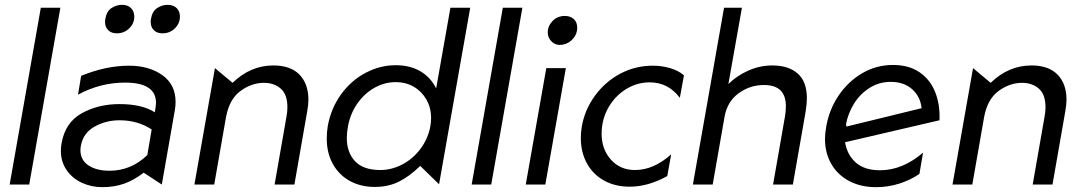

<svg xmlns="http://www.w3.org/2000/svg" viewBox="-20 -764 4486 795"><path d="M230 -732H149L20 0H101Z M433 -57Q380 -57 346.5 -79Q313 -101 313 -143Q313 -149 315 -161Q325 -214 372 -240Q419 -266 475 -266Q550 -266 608 -228L590 -122Q523 -57 433 -57ZM707 -342Q707 -414 652 -453Q597 -492 514 -492Q419 -492 316 -450L303 -372Q395 -422 498 -422Q626 -422 626 -338Q626 -332 624 -318L621 -299Q568 -333 475 -333Q387 -333 318.5 -295Q250 -257 235 -171Q232 -155 232 -140Q232 -94 256 -59.5Q280 -25 319.5 -7Q359 11 403 11Q453 11 494 -3.5Q535 -18 575 -49L650 0L704 -308Q707 -326 707 -342ZM416 -685Q415 -681 415 -673Q415 -652 428 -639Q441 -626 464 -626Q494 -626 515 -646.5Q536 -667 536 -695Q536 -717 522.5 -730.5Q509 -744 485 -744Q462 -744 441.5 -730.5Q421 -717 416 -685ZM605 -685Q604 -681 604 -673Q604 -652 617 -639Q630 -626 653 -626Q683 -626 704 -646.5Q725 -667 725 -695Q725 -717 711.5 -730.5Q698 -744 674 -744Q651 -744 630.5 -730.5Q610 -717 605 -685Z M1257 -351Q1257 -417 1220 -455Q1183 -493 1112 -493Q1017 -493 943 -421L870 -482L785 0H867L916 -280Q930 -354 976 -387.5Q1022 -421 1073 -421Q1115 -421 1142.5 -397Q1170 -373 1170 -320Q1170 -300 1166 -280L1117 0H1199L1252 -303Q1257 -331 1257 -351Z M1927 -732H1845L1786 -398Q1763 -444 1720.5 -469Q1678 -494 1618 -494Q1554 -494 1494 -462.5Q1434 -431 1392 -373Q1350 -315 1337 -241Q1333 -217 1333 -190Q1333 -130 1358.5 -84.5Q1384 -39 1429 -14.5Q1474 10 1532 10Q1588 10 1632 -12Q1676 -34 1720 -77L1798 -1ZM1416 -193Q1416 -214 1421 -242Q1431 -295 1460.5 -336.5Q1490 -378 1531.5 -401Q1573 -424 1619 -424Q1660 -424 1693 -405Q1726 -386 1745.5 -352Q1765 -318 1765 -275Q1765 -259 1762 -242Q1753 -191 1722 -149Q1691 -107 1646.5 -83.5Q1602 -60 1555 -60Q1484 -60 1450 -96.5Q1416 -133 1416 -193Z M2143 -732H2062L1933 0H2014Z M2323 -482H2242L2157 0H2238ZM2248 -630Q2248 -609 2262.5 -593.5Q2277 -578 2298 -578Q2324 -578 2344.5 -595.5Q2365 -613 2369 -637Q2370 -642 2370 -650Q2370 -672 2356 -685Q2342 -698 2319 -698Q2288 -698 2268 -677Q2248 -656 2248 -630Z M2683 -492Q2610 -492 2547.5 -458.5Q2485 -425 2443 -367Q2401 -309 2389 -240Q2385 -217 2385 -192Q2385 -134 2410 -88Q2435 -42 2481 -16.5Q2527 9 2587 9Q2664 9 2743 -35L2759 -125Q2687 -60 2609 -60Q2548 -60 2509.5 -103Q2471 -146 2471 -211Q2471 -229 2474 -247Q2482 -296 2510.5 -336.5Q2539 -377 2581 -400Q2623 -423 2670 -423Q2747 -423 2795 -359L2812 -452Q2789 -472 2754.5 -482Q2720 -492 2683 -492Z M3321 -357Q3321 -426 3283 -459.5Q3245 -493 3178 -493Q3126 -493 3078 -471.5Q3030 -450 2996 -416L3052 -732H2978L2849 0H2931L2980 -280Q2991 -343 3038 -377.5Q3085 -412 3143 -412Q3189 -412 3211.5 -390Q3234 -368 3234 -324Q3234 -301 3230 -280L3181 0H3263L3316 -303Q3321 -336 3321 -357Z M3624 -59Q3560 -59 3524 -90.5Q3488 -122 3479 -175L3870 -266Q3873 -330 3852.5 -382Q3832 -434 3788 -464.5Q3744 -495 3677 -495Q3609 -495 3550.5 -461Q3492 -427 3452.5 -368.5Q3413 -310 3401 -239Q3396 -211 3396 -189Q3396 -130 3422.5 -84.5Q3449 -39 3497 -14Q3545 11 3607 11Q3658 11 3704.5 -4Q3751 -19 3787 -44L3802 -132Q3717 -59 3624 -59ZM3668 -425Q3723 -425 3757 -394.5Q3791 -364 3796 -316L3485 -240L3483 -249Q3491 -294 3516 -334.5Q3541 -375 3580.5 -400Q3620 -425 3668 -425Z M4396 -351Q4396 -417 4359 -455Q4322 -493 4251 -493Q4156 -493 4082 -421L4009 -482L3924 0H4006L4055 -280Q4069 -354 4115 -387.5Q4161 -421 4212 -421Q4254 -421 4281.5 -397Q4309 -373 4309 -320Q4309 -300 4305 -280L4256 0H4338L4391 -303Q4396 -331 4396 -351Z"/></svg>

Font: Geom Light
Style: Italic
Weight: 300
Italic angle: -10°
Version: Version 1.102